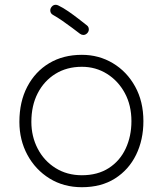

<svg xmlns="http://www.w3.org/2000/svg" viewBox="-20 -773 680 802"><path d="M322 -544Q393 -544 451.5 -509Q510 -474 544.5 -411.5Q579 -349 579 -267Q579 -189 548.5 -126.5Q518 -64 460.5 -27.5Q403 9 322 9Q246 9 187 -27.5Q128 -64 94.5 -126Q61 -188 61 -264Q61 -348 94 -411Q127 -474 185.5 -509Q244 -544 322 -544ZM322 -494Q259 -494 211.5 -464.5Q164 -435 137.5 -383.5Q111 -332 111 -264Q111 -203 137.5 -152Q164 -101 212 -71Q260 -41 322 -41Q388 -41 434.5 -71Q481 -101 505 -152.5Q529 -204 529 -267Q529 -333 501.5 -384Q474 -435 427 -464.5Q380 -494 322 -494ZM224 -750Q243 -741 265.5 -725.5Q288 -710 308.5 -694Q329 -678 343 -667Q351 -661 351 -650Q351 -641 344 -634Q337 -627 328 -627Q321 -627 314 -632Q301 -642 281 -657Q261 -672 240 -686.5Q219 -701 201 -711Q190 -717 190 -730Q190 -738 196.5 -745.5Q203 -753 213 -753Q218 -753 224 -750Z"/></svg>

Font: Hubballi
Style: Regular
Weight: 400
Designer: Erin McLaughlin
Version: Version 1.000; ttfautohint (v1.8.3)